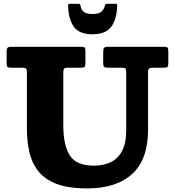

<svg xmlns="http://www.w3.org/2000/svg" viewBox="-20 -1004 950 1042"><path d="M639.5 -636.5H566Q550.5 -636.5 545.2 -641.5Q540 -646.5 540 -661.5V-718Q540 -736.5 544 -743.2Q548 -750 566 -750H870Q885.5 -750 889.5 -745.5Q893.5 -741 893.5 -725V-661.5Q893.5 -645 888.8 -640.8Q884 -636.5 867 -636.5H812.5Q794.5 -636.5 789 -632Q783.5 -627.5 783.5 -609V-300Q783.5 -139 697.8 -60.2Q612 18.5 452.5 18.5Q350.5 18.5 286.5 -6.2Q222.5 -31 187.5 -75.5Q152.5 -120 139.2 -179.2Q126 -238.5 126 -307.5V-612.5Q126 -628.5 120.5 -632.5Q115 -636.5 99.5 -636.5H42.5Q25.5 -636.5 20.8 -640.2Q16 -644 16 -661V-722.5Q16 -739 20.8 -744.5Q25.5 -750 41 -750H422Q435 -750 439.2 -745.8Q443.5 -741.5 443.5 -727.5V-660.5Q443.5 -645.5 439 -641Q434.5 -636.5 419 -636.5H350.5Q331.5 -636.5 327.5 -631Q323.5 -625.5 323.5 -606.5V-324.5Q323.5 -216 358.8 -160.5Q394 -105 489.5 -105Q541 -105 580.5 -123.5Q620 -142 642.5 -184.8Q665 -227.5 665 -300V-611.5Q665 -628 660 -632.2Q655 -636.5 639.5 -636.5ZM482 -818Q409.5 -818 380.2 -859.5Q351 -901 349.5 -974Q349.5 -983.5 361 -983.5H407.5Q415 -983.5 416.5 -975.5Q419 -955.5 432.2 -941.8Q445.5 -928 482 -928Q516.5 -928 530 -940.2Q543.5 -952.5 548 -969Q550.5 -976 551.8 -979.8Q553 -983.5 562 -983.5H606Q613.5 -983.5 614.8 -981.2Q616 -979 616 -971.5Q614 -900 583.8 -859Q553.5 -818 482 -818Z"/></svg>

Font: Besley* Heavy
Style: Regular
Weight: 800
Designer: Owen Earl
Foundry: indestructible type*
Version: Version 3.000; ttfautohint (v1.8.3)